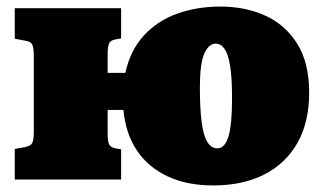

<svg xmlns="http://www.w3.org/2000/svg" viewBox="-20 -547 989 585"><path d="M629 18Q550 18 491 -9.5Q432 -37 397.5 -88Q363 -139 356 -212H308V-139Q308 -118 312 -108Q316 -98 332 -95L349 -92V0H25V-93L57 -99Q73 -102 78 -111Q83 -120 83 -146V-376Q83 -402 78 -411.5Q73 -421 57 -423L25 -429V-522H349V-430L332 -427Q316 -424 312 -414Q308 -404 308 -383V-325H362Q377 -394 418.5 -439Q460 -484 520 -505.5Q580 -527 652 -527Q727 -527 788 -499.5Q849 -472 885.5 -414Q922 -356 922 -264Q922 -175 886.5 -112Q851 -49 785.5 -15.5Q720 18 629 18ZM642 -95Q665 -95 676 -131Q687 -167 687 -247Q687 -311 681 -347Q675 -383 664 -398.5Q653 -414 637 -414Q616 -414 602.5 -383.5Q589 -353 589 -281Q589 -215 594.5 -174Q600 -133 612 -114Q624 -95 642 -95Z"/></svg>

Font: Literata Black
Style: Regular
Weight: 900
Designer: Latin by Veronika Burian and Jose Scaglione. Greek by Irene Vlachou. Cyrillic by Vera Evstafieva.
Foundry: TypeTogether
Version: Version 3.103;gftools[0.9.29]